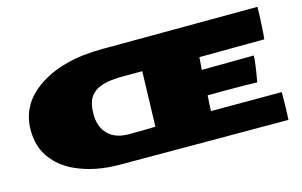

<svg xmlns="http://www.w3.org/2000/svg" viewBox="-88 -932 1823 1159"><g transform="rotate(-15 823.5 -352.0)"><path d="M811.5 -510.7H693.4Q581.1 -510.7 528.8 -481.4Q507.8 -469.2 492.2 -451.7Q460 -415 460 -335.4Q460 -255.9 505.6 -210Q551.3 -164.1 635.7 -164.1Q754.9 -164.1 801.3 -167ZM617.7 -702.6 1583.5 -706.1Q1583.5 -671.9 1580.1 -604.5Q1576.7 -537.1 1572.8 -505.9Q1526.4 -505.4 1385.7 -504.9Q1245.1 -504.4 1166.5 -503.4L1160.6 -425.3Q1331.5 -427.2 1391.8 -427.2Q1452.1 -427.2 1486.3 -428.2Q1486.3 -387.2 1464.4 -266.1Q1400.4 -268.6 1274.4 -268.6H1244.1Q1217.3 -268.6 1154.8 -267.6L1149.4 -170.9H1592.3Q1592.3 -69.3 1587.9 1.5L538.1 -0.5Q378.9 0 256.8 -56.6Q171.9 -95.7 120.4 -166.7Q68.8 -237.8 68.8 -340.8Q68.8 -499 207.5 -595.7Q361.8 -703.1 617.7 -702.6Z"/></g></svg>

Font: Seymour One
Style: Book
Weight: 400
Designer: vernon adams
Foundry: vernon adams
Version: Version 1.000; ttfautohint (v0.93) -l 8 -r 50 -G 200 -x 0 -w